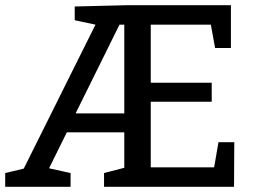

<svg xmlns="http://www.w3.org/2000/svg" viewBox="-20 -720 985 740"><path d="M0 0V-53L92 -75L63 -53L355 -639L367 -621L268 -642V-695L471 -700H870V-535H809L789 -645L809 -625H544L561 -642V-384L544 -401H796V-328H544L561 -348V-57L544 -75H822L802 -56L822 -172H883L882 0H381V-53L473 -77L459 -58V-228L476 -210H223L246 -227L160 -53L153 -75L252 -53V0ZM264 -268 252 -283H476L459 -268V-637L476 -625H424L446 -636Z"/></svg>

Font: Bitter Thin Medium
Style: Regular
Weight: 500
Version: Version 3.021